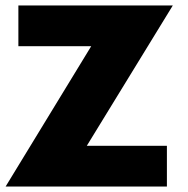

<svg xmlns="http://www.w3.org/2000/svg" viewBox="-20 -680 684 700"><path d="M47 -660H610L296.5 -148.5H588.5V0H0.5L312.5 -511.5H47Z"/></svg>

Font: League Spartan ExtraBold
Style: Regular
Weight: 800
Foundry: The League of Moveable Type
Version: Version 2.002